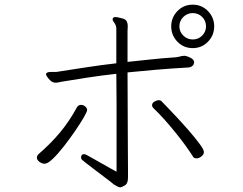

<svg xmlns="http://www.w3.org/2000/svg" viewBox="-20 -784 1040 822"><path d="M805 -578Q766 -578 739.5 -605.5Q713 -633 713 -671Q713 -709 739.5 -736.5Q766 -764 805 -764Q844 -764 870.5 -736.5Q897 -709 897 -671Q897 -633 870.5 -605.5Q844 -578 805 -578ZM862 -671Q862 -695 845.5 -711.5Q829 -728 805 -728Q782 -728 765 -711.5Q748 -695 748 -671Q748 -648 765 -631.5Q782 -615 805 -615Q829 -615 845.5 -631.5Q862 -648 862 -671ZM479 -121Q479 -164 479 -223Q479 -282 479 -346Q479 -410 478 -468Q414 -461 356 -452Q298 -443 243 -434Q237 -433 231 -431.5Q225 -430 218 -430Q206 -430 197 -438Q188 -446 182.5 -454.5Q177 -463 177 -464Q177 -471 182 -473Q185 -475 190 -475.5Q195 -476 201 -476H221Q292 -487 354 -496.5Q416 -506 478 -513V-662Q478 -670 475 -676.5Q472 -683 467 -690Q462 -697 462 -701Q462 -703 463 -705Q465 -711 474 -711Q480 -711 488 -709Q496 -707 504 -705Q519 -701 523 -692Q527 -683 527 -672Q527 -668 526.5 -662.5Q526 -657 526 -652V-519Q574 -524 625 -529.5Q676 -535 735 -539Q743 -540 751.5 -542.5Q760 -545 769 -545H772Q781 -544 794 -537.5Q807 -531 810 -523Q811 -521 811 -517Q811 -509 804.5 -502.5Q798 -496 786 -495Q713 -491 649 -485.5Q585 -480 526 -474Q526 -420 526.5 -359.5Q527 -299 527 -241.5Q527 -184 527.5 -136Q528 -88 528 -58Q528 -28 528 -23Q528 2 514 10Q500 18 496 18Q489 18 482 14Q475 10 468 6Q455 -5 433.5 -21Q412 -37 390 -54Q368 -71 351.5 -83.5Q335 -96 331 -100Q327 -104 327 -110Q327 -115 330 -119.5Q333 -124 339 -124Q344 -124 350 -121Q358 -117 374.5 -107.5Q391 -98 411.5 -86.5Q432 -75 450.5 -64.5Q469 -54 479 -49ZM853 -133Q853 -123 842.5 -114.5Q832 -106 821 -106Q810 -106 806 -114Q793 -135 772.5 -163Q752 -191 728.5 -220Q705 -249 681.5 -275Q658 -301 640 -318Q631 -326 631 -333Q631 -343 641 -349Q651 -355 660 -355Q666 -355 670 -352Q672 -350 691 -330.5Q710 -311 737 -282Q764 -253 790.5 -222.5Q817 -192 835 -167.5Q853 -143 853 -133ZM171 -83Q160 -83 149 -91Q138 -99 138 -109Q138 -118 146 -125Q198 -170 237.5 -217.5Q277 -265 309 -324Q315 -335 327 -335Q337 -335 345 -328Q353 -321 353 -313Q353 -306 338.5 -281Q324 -256 301 -222.5Q278 -189 253 -157Q228 -125 206 -104Q184 -83 171 -83Z"/></svg>

Font: Moon Stars Kai T Light
Style: Regular
Weight: 300
Designer: GuiWonder
Version: Version 1.101